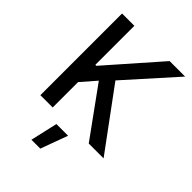

<svg xmlns="http://www.w3.org/2000/svg" viewBox="-273 -849 1209 1209"><g transform="rotate(45 332.0 -244.0)"><path d="M79.9 0H189.6V-226.2L275.6 -324.9L510.7 0H642.8L348.4 -399.9L641.7 -727.3H503.6L198.5 -380H189.6V-727.3H79.9ZM238.6 238.3H317.5L383.9 57.2H279.8Z"/></g></svg>

Font: Magic Ui Pro Medium
Style: Regular
Weight: 500
Designer: Stefan Endress, Andreas Faust
Version: Version 1.000;FEAKit 1.0